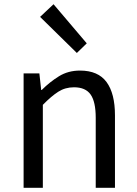

<svg xmlns="http://www.w3.org/2000/svg" viewBox="-20 -892 650 912"><path d="M92.1 0V-543.4H167L175.7 -464.5H178.1Q216.8 -503.1 260.3 -529.9Q303.9 -556.8 360.1 -556.8Q445.8 -556.8 486 -502.4Q526.1 -448 526.1 -344.1V0H434.7V-332.4Q434.7 -408.5 410.5 -442.9Q386.3 -477.4 331.5 -477.4Q289.9 -477.4 257 -456.4Q224.2 -435.5 183.5 -394V0ZM345 -640.4 170.4 -811.8 234.3 -871.9 392.1 -686.1Z"/></svg>

Font: Noto Sans TC
Style: Regular
Weight: 100
Designer: Ryoko NISHIZUKA 西塚涼子 (kana, bopomofo & ideographs); Paul D. Hunt (Latin, Greek & Cyrillic); Sandoll Communications 산돌커뮤니
Foundry: Adobe
Version: Version 2.004;hotconv 1.0.118;makeotfexe 2.5.65603